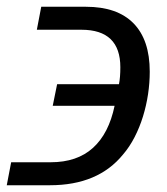

<svg xmlns="http://www.w3.org/2000/svg" viewBox="-34 -548 495 568"><path d="M88 -528H220Q313 -528 361 -479Q409 -430 409 -336Q409 -303 404 -269.5Q399 -236 389 -203.5Q379 -171 364 -142Q349 -113 330 -91Q256 0 114 0H-14L-1 -68H116Q194 -68 241 -110.5Q288 -153 305 -235H122L135 -299H318Q322 -319 322 -349Q322 -460 207 -460H75Z"/></svg>

Font: Libra Sans Modern
Style: Italic
Weight: 400
Italic angle: -12°
Foundry: Stefan Peev, Context Ltd
Version: Version 1.000